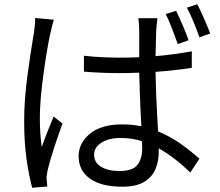

<svg xmlns="http://www.w3.org/2000/svg" viewBox="-20 -843 1040 906"><path d="M870 -653 819 -635Q807 -668 792 -707.5Q777 -747 762 -777L811 -792Q825 -763 842 -724Q859 -685 870 -653ZM146 -758 234 -750Q230 -738 225.5 -719.5Q221 -701 218 -686Q217 -685 217 -684Q201 -609 184.5 -488.5Q168 -368 168 -285Q168 -212 177 -149Q189 -184 204.5 -223Q220 -262 233 -293L275 -260Q255 -206 234.5 -143Q214 -80 205 -41Q203 -31 201 -18.5Q199 -6 200 3Q201 11 202 21Q202 30 203 37L132 43Q117 -11 105.5 -91Q94 -171 94 -271Q94 -371 109 -482Q124 -593 136 -664Q138 -677 140 -687Q146 -727 146 -758ZM651 -143Q651 -157 650 -177Q602 -192 549 -192Q494 -192 459 -170Q424 -148 424 -113Q424 -76 457 -56Q490 -36 543 -36Q606 -36 628.5 -65Q651 -94 651 -143ZM885 -601V-523Q803 -510 714 -504Q716 -393 722 -291Q724 -256 726 -223Q786 -198 834 -163.5Q882 -129 921 -94L878 -29Q805 -100 729 -143V-124Q729 -83 714 -46Q699 -9 661.5 14.5Q624 38 557 38Q457 38 404 -0.5Q351 -39 351 -106Q351 -168 404.5 -212Q458 -256 555 -256Q605 -256 647 -247Q645 -284 643 -325Q639 -414 637 -500Q636 -500 634 -500Q589 -498 542 -498Q458 -498 376 -505V-580Q457 -571 544 -571Q591 -571 637 -573V-696Q637 -709 636 -726Q635 -743 633 -757H723Q719 -727 717 -697Q716 -652 714 -578Q806 -586 885 -601ZM862 -807 911 -823Q926 -794 943 -755Q960 -716 972 -685L921 -667Q909 -701 893.5 -739Q878 -777 862 -807Z"/></svg>

Font: Noto Sans CJK KR Regular (TTF)
Style: Regular
Weight: 400
Designer: Ryoko NISHIZUKA 西塚涼子 (kana & ideographs); Paul D. Hunt (Latin, Greek & Cyrillic); Wenlong ZHANG 张文龙 (bopomofo); Sandoll 
Foundry: Adobe Systems Incorporated
Version: Version 1.004;PS 1.004;hotconv 1.0.82;makeotf.lib2.5.63406